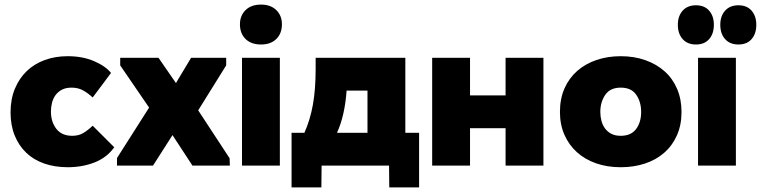

<svg xmlns="http://www.w3.org/2000/svg" viewBox="-20 -722 3317 837"><path d="M275 7Q219 7 173 -9Q127 -25 94.5 -56Q62 -87 44 -131.5Q26 -176 26 -232Q26 -290 45 -335.5Q64 -381 97 -412.5Q130 -444 175.5 -460.5Q221 -477 275 -477Q340 -477 390 -455.5Q440 -434 464 -404L384 -297Q365 -315 343 -327.5Q321 -340 292 -340Q268 -340 251 -331.5Q234 -323 223 -308.5Q212 -294 207 -275Q202 -256 202 -236Q202 -191 225.5 -160.5Q249 -130 295 -130Q323 -130 343 -142Q363 -154 384 -174L478 -80Q446 -35 392.5 -14Q339 7 275 7Z M490 -33 630 -253 504 -437V-470H671L747 -360L813 -470H966V-437L844 -241L981 -32L982 0H819L732 -133L647 0H490Z M1035 -470H1200V0H1035ZM1118 -528Q1075 -528 1050.5 -552Q1026 -576 1026 -616Q1026 -654 1050.5 -678Q1075 -702 1118 -702Q1160 -702 1184.5 -678Q1209 -654 1209 -616Q1209 -576 1184.5 -552Q1160 -528 1118 -528Z M1251 -143H1307Q1332 -199 1344 -265.5Q1356 -332 1356 -421V-470H1747V-143H1807V95H1677L1676 0H1382L1381 95H1251ZM1491 -327Q1487 -272 1476.5 -226Q1466 -180 1449 -143H1582V-327Z M2184 -163H2029V0H1864V-470H2029V-306H2184V-470H2349V0H2184Z M2686 7Q2627 7 2578.5 -10Q2530 -27 2495 -58.5Q2460 -90 2440.5 -134.5Q2421 -179 2421 -234Q2421 -292 2441 -337Q2461 -382 2496.5 -413Q2532 -444 2580.5 -460.5Q2629 -477 2686 -477Q2745 -477 2794 -459.5Q2843 -442 2878 -410.5Q2913 -379 2932 -334Q2951 -289 2951 -234Q2951 -177 2931 -132Q2911 -87 2875.5 -56Q2840 -25 2791.5 -9Q2743 7 2686 7ZM2686 -130Q2731 -130 2753 -159.5Q2775 -189 2775 -234Q2775 -278 2753.5 -309Q2732 -340 2686 -340Q2640 -340 2618.5 -308.5Q2597 -277 2597 -234Q2597 -214 2602 -195Q2607 -176 2618 -161.5Q2629 -147 2645.5 -138.5Q2662 -130 2686 -130Z M3023 -470H3188V0H3023ZM3199 -528Q3162 -528 3141 -551.5Q3120 -575 3120 -614Q3120 -652 3141 -675.5Q3162 -699 3199 -699Q3236 -699 3256.5 -675.5Q3277 -652 3277 -614Q3277 -575 3256.5 -551.5Q3236 -528 3199 -528ZM3014 -528Q2977 -528 2956 -551.5Q2935 -575 2935 -614Q2935 -652 2956 -675.5Q2977 -699 3014 -699Q3051 -699 3071.5 -675.5Q3092 -652 3092 -614Q3092 -575 3071.5 -551.5Q3051 -528 3014 -528Z"/></svg>

Font: Tilda Sans Black
Style: Regular
Weight: 900
Designer: ParaType Ltd
Foundry: ParaType Ltd
Version: Version 1.009